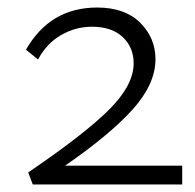

<svg xmlns="http://www.w3.org/2000/svg" viewBox="-20 -490 518 510"><path d="M153 -50H464V0H67L55 -32Q205 -134 270 -199Q335 -264 335 -322Q335 -364 306 -391.5Q277 -419 224 -419Q181 -419 142.5 -397Q104 -375 81 -332L49 -358Q113 -470 238 -470Q312 -470 352.5 -429.5Q393 -389 393 -333Q393 -267 333 -200Q273 -133 153 -50Z"/></svg>

Font: EauTestSC Semilight
Style: Regular
Weight: 300
Designer: Christian Thalmann (Catharsis Fonts)
Version: Version 0.001;PS 000.001;hotconv 1.0.88;makeotf.lib2.5.64775